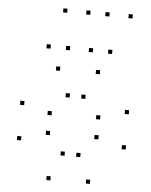

<svg xmlns="http://www.w3.org/2000/svg" viewBox="-57 -875 734 932"><g transform="rotate(5 310.0 -409.0)"><path d="M416.2 10V-10H396.2V10ZM575 -171.2V-191.2H555V-171.2ZM575 -342.9V-362.9H555V-342.9ZM417.8 -524.2V-544.2H397.8V-524.2ZM223.8 -524.2V-544.2H203.8V-524.2ZM65 -342.9V-362.9H45V-342.9ZM65 -171.2V-191.2H45V-171.2ZM223.8 10V-10H203.8V10ZM201.8 -208.8V-228.8H181.8V-208.8ZM201.8 -305.4V-325.4H181.8V-305.4ZM281.8 -398.9V-418.9H261.8V-398.9ZM358.2 -398.9V-418.9H338.2V-398.9ZM438.2 -305.4V-325.4H418.2V-305.4ZM438.2 -208.8V-228.8H418.2V-208.8ZM358.2 -115.2V-135.2H338.2V-115.2ZM281.8 -115.2V-135.2H261.8V-115.2ZM468.6 -627.4V-647.4H448.6V-627.4ZM552.4 -807.7V-827.7H532.4V-807.7ZM439.5 -807.7V-827.7H419.5V-807.7ZM374.8 -627.4V-647.4H354.8V-627.4ZM263.1 -627.4V-647.4H243.1V-627.4ZM346.4 -807.7V-827.7H326.4V-807.7ZM234 -807.7V-827.7H214V-807.7ZM168.8 -627.4V-647.4H148.8V-627.4Z"/></g></svg>

Font: Monaspace Krypton Dots Var
Style: Regular
Weight: 400
Designer: Riley Cran and the Lettermatic Team
Version: Version 1.100 (Monaspace Krypton Dots)